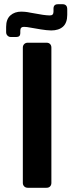

<svg xmlns="http://www.w3.org/2000/svg" viewBox="-20 -883 351 908"><path d="M111 5Q101 5 94.5 -1.5Q88 -8 88 -18V-658Q88 -668 94.5 -674.5Q101 -681 111 -681H200Q211 -681 217 -674.5Q223 -668 223 -658V-18Q223 -8 217 -1.5Q211 5 200 5ZM31 -708Q22 -708 15.5 -714.5Q9 -721 9 -731V-756Q9 -792 29 -810Q49 -828 81 -828Q88 -828 99 -827Q110 -826 124 -823L182 -813Q190 -812 199 -811Q208 -810 215 -810Q225 -810 229 -814.5Q233 -819 233 -828V-842Q233 -863 254 -863H277Q286 -863 292 -857.5Q298 -852 298 -839V-813Q298 -775 278 -757Q258 -739 222 -739Q212 -739 199 -740.5Q186 -742 173 -744L126 -752Q116 -754 108 -755Q100 -756 93 -756Q76 -756 76 -738V-726Q76 -708 57 -708Z"/></svg>

Font: Rubik
Style: Bold
Weight: 700
Designer: Hubert and Fischer
Foundry: Hubert and Fischer
Version: Version 2.300;gftools[0.9.30]